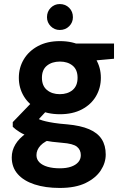

<svg xmlns="http://www.w3.org/2000/svg" viewBox="-20 -711 614 948"><path d="M275 217Q204 217 150.5 199.5Q97 182 67.5 148.5Q38 115 38 66Q38 32 56 2Q74 -28 109 -52.5Q144 -77 195 -95L244 -29Q200 -14 180 7.5Q160 29 160 55Q160 76 174.5 90.5Q189 105 215 112.5Q241 120 275 120Q308 120 331 112Q354 104 366.5 89.5Q379 75 379 55Q379 29 360 13.5Q341 -2 286 -6Q235 -10 196 -17.5Q157 -25 127.5 -35.5Q98 -46 77 -59Q56 -72 43 -85V-108L150 -219L233 -189L121 -68L158 -129Q168 -124 178.5 -120Q189 -116 205.5 -112Q222 -108 247.5 -104Q273 -100 312 -97Q378 -91 420 -73Q462 -55 482 -24Q502 7 502 52Q502 93 477.5 130.5Q453 168 403 192.5Q353 217 275 217ZM276 -147Q213 -147 167.5 -171Q122 -195 97.5 -236Q73 -277 73 -327Q73 -377 97.5 -418Q122 -459 167.5 -483.5Q213 -508 276 -508Q339 -508 384.5 -483.5Q430 -459 454 -418Q478 -377 478 -327Q478 -277 454 -236Q430 -195 384.5 -171Q339 -147 276 -147ZM275 -246Q314 -246 338.5 -266.5Q363 -287 363 -327Q363 -367 338.5 -387Q314 -407 276 -407Q237 -407 212 -387Q187 -367 187 -327Q187 -287 212 -266.5Q237 -246 275 -246ZM357 -404 335 -496H543V-421ZM275 -563Q249 -563 230.5 -581.5Q212 -600 212 -626Q212 -654 230.5 -672.5Q249 -691 275 -691Q303 -691 321.5 -672.5Q340 -654 340 -626Q340 -600 321.5 -581.5Q303 -563 275 -563Z"/></svg>

Font: DM Sans 36pt
Style: Bold
Weight: 700
Version: Version 4.004;gftools[0.9.30]